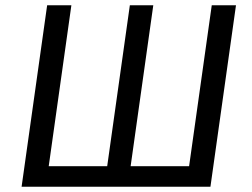

<svg xmlns="http://www.w3.org/2000/svg" viewBox="-20 -709 955 729"><path d="M779 0H62L159 -689H251L165 -78H387L473 -689H562L476 -78H698L784 -689H876Z"/></svg>

Font: Fira Sans
Style: Italic
Weight: 400
Italic angle: -8°
Designer: bBox Type GmbH & Carrois Corporate GbR & Edenspiekermann AG
Foundry: bBox Type GmbH & Carrois Corporate GbR & Edenspiekermann AG
Version: Version 4.301